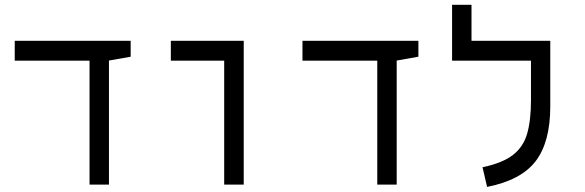

<svg xmlns="http://www.w3.org/2000/svg" viewBox="-20 -752 2384 782"><path d="M344.7 0V-504.9H40V-585.9H512.2V-521L423.8 -505.4V0Z M893.1 0V-504.9H675.8V-585.9H972.7V0Z M1516.6 0V-504.9H1211.9V-585.9H1684.1V-521L1595.7 -505.4V0Z M2221.2 -585.9V-318.4Q2221.2 -173.8 2161.9 -95.9Q2102.5 -18.1 1963.9 9.3L1945.3 -70.8Q2026.4 -87.9 2068.8 -120.6Q2111.3 -153.3 2127 -207.5Q2142.6 -261.7 2142.6 -343.3V-504.9H1821.3V-732.4H1900.4V-585.9Z"/></svg>

Font: Cascadia Mono NF SemiLight
Style: Regular
Weight: 350
Monospace: yes
Designer: Aaron Bell
Foundry: Saja Typeworks
Version: Version 2404.023; ttfautohint (v1.8.4)